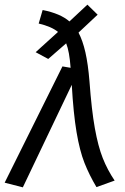

<svg xmlns="http://www.w3.org/2000/svg" viewBox="-33 -793 538 824"><path d="M459 -18 381 10Q350 -42 329.5 -94Q309 -146 295.5 -226Q282 -306 275 -429L65 11L-13 -9L235 -508L270 -502Q265 -572 251 -607L174 -540L120 -569L216 -656Q188 -679 133 -692L150 -750Q226 -735 265 -701L342 -773L386 -730L306 -655L304 -653Q322 -619 333.5 -568.5Q345 -518 351 -444Q360 -321 374 -243Q388 -165 408 -114.5Q428 -64 459 -18Z"/></svg>

Font: FiraGO Book
Style: Italic
Weight: 350
Italic angle: -8°
Designer: bBox Type GmbH
Foundry: bBox Type GmbH
Version: Version 1.001